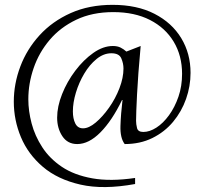

<svg xmlns="http://www.w3.org/2000/svg" viewBox="-20 -645 841 793"><path d="M299 -50Q259 -50 237.5 -82.5Q216 -115 216 -159Q216 -205 236.5 -256.5Q257 -308 291 -353Q325 -398 365.5 -426.5Q406 -455 446 -455Q465 -455 478 -448.5Q491 -442 502 -432L561 -455Q550 -335 546 -255Q542 -175 542 -146Q542 -132 546 -116Q550 -100 572 -100Q598 -100 626 -118Q654 -136 678 -169Q702 -202 717 -245.5Q732 -289 732 -340Q732 -415 697.5 -472.5Q663 -530 599.5 -562.5Q536 -595 448 -595Q361 -595 295 -563.5Q229 -532 185 -480Q141 -428 119 -364Q97 -300 97 -235Q97 -187 110.5 -135.5Q124 -84 154.5 -37Q185 10 235.5 44Q286 78 361 91.5Q436 105 538 90V115Q407 139 312.5 117.5Q218 96 157 44Q96 -8 66.5 -78.5Q37 -149 37 -225Q37 -299 64 -370.5Q91 -442 143.5 -499.5Q196 -557 272 -591Q348 -625 445 -625Q546 -625 618 -588Q690 -551 728.5 -487.5Q767 -424 767 -344Q767 -289 748.5 -236.5Q730 -184 695 -142Q660 -100 609.5 -75Q559 -50 495 -50Q476 -75 477.5 -124.5Q479 -174 486 -232H484Q443 -147 395 -98.5Q347 -50 299 -50ZM323 -115Q347 -115 375.5 -139Q404 -163 430.5 -200.5Q457 -238 473.5 -281Q490 -324 490 -362Q490 -383 481 -404Q472 -425 440 -425Q408 -425 379 -401.5Q350 -378 328 -341Q306 -304 293.5 -262.5Q281 -221 281 -185Q281 -155 291 -135Q301 -115 323 -115Z"/></svg>

Font: Bona Nova SC
Style: Italic
Weight: 400
Italic angle: -4°
Designer: Mateusz Machalski
Foundry: Capitalics
Version: Version 4.001; ttfautohint (v1.8.4.7-5d5b)